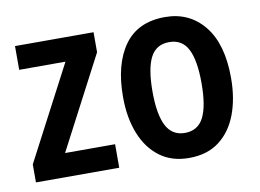

<svg xmlns="http://www.w3.org/2000/svg" viewBox="-65 -649 1022 756"><g transform="rotate(-10 445.5 -271.5)"><path d="M356 0H23V-72L220 -448H35V-543H349V-463L156 -94H356Z M851 -272Q851 -190 827 -126.5Q803 -63 755 -26.5Q707 10 634 10Q565 10 517 -26Q469 -62 444 -125.5Q419 -189 419 -272Q419 -402 473 -477.5Q527 -553 636 -553Q733 -553 792 -480.5Q851 -408 851 -272ZM537 -272Q537 -181 560.5 -135.5Q584 -90 635 -90Q687 -90 710 -135Q733 -180 733 -272Q733 -363 710 -408Q687 -453 635 -453Q583 -453 560 -408.5Q537 -364 537 -272Z"/></g></svg>

Font: Noto Sans Malayalam Condensed SemiBold
Style: Regular
Weight: 600
Width: 3
Designer: Jelle Bosma - Monotype Design Team
Foundry: Monotype Imaging Inc.
Version: Version 2.104; ttfautohint (v1.8.4.7-5d5b)